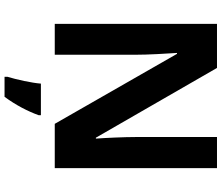

<svg xmlns="http://www.w3.org/2000/svg" viewBox="-85 -669 975 845"><g transform="rotate(90 402.5 -246.5)"><path d="M720 0V-714H583V-360C583 -305 587 -221 590 -181H586L279 -714H85V0H221V-352C221 -413 216 -492 213 -538H217L525 0ZM487 71V61H348C345 101 330 169 318 208V221H406C443 171 470 118 487 71Z"/></g></svg>

Font: Noto Sans Myanmar UI
Style: Bold
Weight: 700
Designer: Monotype Design Team
Foundry: Monotype Imaging Inc.
Version: Version 2.103